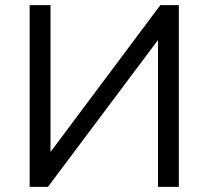

<svg xmlns="http://www.w3.org/2000/svg" viewBox="-20 -725 810 745"><path d="M95 0V-705H176V-118H163L602 -705H674V0H593V-587H606L166 0Z"/></svg>

Font: Nunito Sans 10pt
Style: Regular
Weight: 400
Designer: Vernon Adams
Foundry: Vernon Adams
Version: Version 3.101;gftools[0.9.27]